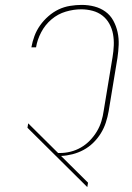

<svg xmlns="http://www.w3.org/2000/svg" viewBox="-20 -763 540 783"><path d="M336 0 92 -242 95 -260 217 -139H224Q246 -139 268 -144.5Q290 -150 310 -161.5Q330 -173 346.5 -190Q363 -207 375 -227Q387 -247 393.5 -268.5Q400 -290 403 -312L439 -530Q443 -554 444 -577.5Q445 -601 441 -623.5Q437 -646 426 -666Q415 -686 397.5 -699.5Q380 -713 357.5 -719Q335 -725 311 -725Q280 -725 248 -715.5Q216 -706 190 -684Q164 -662 148 -631.5Q132 -601 127 -570H108Q112 -593 120.5 -616Q129 -639 143.5 -659.5Q158 -680 177.5 -697Q197 -714 219 -724.5Q241 -735 265.5 -739Q290 -743 313 -743Q340 -743 365 -736.5Q390 -730 410 -715.5Q430 -701 442 -679Q454 -657 459.5 -632Q465 -607 464 -580.5Q463 -554 459 -527L423 -309Q419 -286 411.5 -263Q404 -240 391 -219Q378 -198 360 -180.5Q342 -163 320.5 -151.5Q299 -140 275.5 -134Q252 -128 229 -127L339 -18Z"/></svg>

Font: Iosevka Term Curly Th Obl
Style: Regular
Weight: 100
Italic angle: -9°
Designer: Belleve Invis
Foundry: Belleve Invis
Version: Version 32.3.0